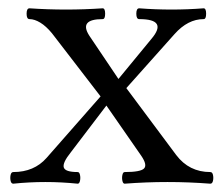

<svg xmlns="http://www.w3.org/2000/svg" viewBox="-20 -438 533 462"><path d="M12 4Q7 4 5.5 -3Q4 -10 5.5 -17Q7 -24 12 -24Q62 -24 92 -58L222 -206L105 -358Q91 -375 77 -383.5Q63 -392 51 -392Q44 -392 44 -405Q44 -418 51 -418Q95 -415 139 -415Q182 -415 227 -418Q233 -418 233 -405Q233 -392 227 -392Q169 -392 195 -352L265 -248L344 -344Q385 -392 315 -392Q308 -392 308 -405Q308 -418 315 -418Q354 -415 393 -415Q431 -415 470 -418Q476 -418 476 -405Q476 -392 470 -392Q432 -392 400 -356L284 -226L404 -65Q435 -24 486 -24Q491 -24 492.5 -17Q494 -10 492.5 -3Q491 4 486 4Q460 2 434.5 1Q409 0 383 0Q357 0 331.5 1Q306 2 280 4Q276 4 274.5 -3Q273 -10 274.5 -17Q276 -24 280 -24Q318 -24 326.5 -32.5Q335 -41 320 -63L236 -184L150 -71Q130 -46 133.5 -35Q137 -24 167 -24Q171 -24 172.5 -17Q174 -10 172.5 -3Q171 4 167 4Q147 2 128 1Q109 0 89 0Q70 0 50.5 1Q31 2 12 4Z"/></svg>

Font: Junicode SmExp
Style: Regular
Weight: 400
Width: 6
Designer: Peter S. Baker
Version: Version 2.205; ttfautohint (v1.8.4)